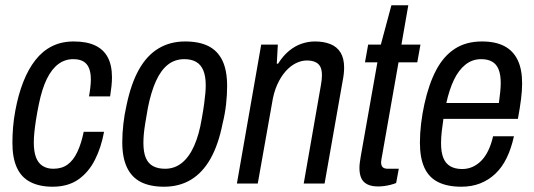

<svg xmlns="http://www.w3.org/2000/svg" viewBox="-20 -695 2022 727"><path d="M179 12Q130 12 95.5 -5.5Q61 -23 44 -60Q27 -97 27 -154Q27 -183 29.5 -213.5Q32 -244 38 -276Q49 -336 68 -384.5Q87 -433 114 -467.5Q141 -502 177 -520Q213 -538 259 -538Q308 -538 340 -523Q372 -508 388 -478Q404 -448 404 -402Q404 -387 402 -368Q400 -349 397 -330H317Q320 -346 322 -363.5Q324 -381 324 -394Q324 -420 317 -437Q310 -454 295.5 -462.5Q281 -471 257 -471Q226 -471 201 -452.5Q176 -434 157.5 -396.5Q139 -359 127 -300Q120 -266 116 -239.5Q112 -213 110 -193Q108 -173 108 -155Q108 -122 116 -100Q124 -78 141 -67Q158 -56 182 -56Q214 -56 236 -72Q258 -88 273 -120Q288 -152 297 -196H374Q363 -136 339 -89Q315 -42 276 -15Q237 12 179 12Z M601 12Q549 12 514 -5.5Q479 -23 461 -60.5Q443 -98 443 -156Q443 -189 447 -225Q451 -261 459 -296Q476 -378 506 -431.5Q536 -485 580 -511.5Q624 -538 681 -538Q734 -538 769 -520.5Q804 -503 822 -466Q840 -429 840 -369Q840 -336 836 -300Q832 -264 823 -228Q807 -147 777 -94Q747 -41 703 -14.5Q659 12 601 12ZM605 -56Q641 -56 668.5 -78Q696 -100 715 -142.5Q734 -185 744 -246Q750 -279 753 -302Q756 -325 757.5 -341.5Q759 -358 759 -372Q759 -406 750 -428Q741 -450 723 -460.5Q705 -471 678 -471Q642 -471 615.5 -450Q589 -429 570.5 -388Q552 -347 540 -287Q534 -253 530 -228.5Q526 -204 524.5 -186.5Q523 -169 523 -154Q523 -119 532 -97.5Q541 -76 559.5 -66Q578 -56 605 -56Z M877 0 969 -526H1032L1028 -454H1033Q1052 -484 1074.5 -502.5Q1097 -521 1122 -529.5Q1147 -538 1173 -538Q1206 -538 1231 -528Q1256 -518 1269.5 -496Q1283 -474 1283 -439Q1283 -427 1281.5 -414Q1280 -401 1277 -386L1209 0H1130L1195 -372Q1197 -383 1198 -392Q1199 -401 1199 -410Q1199 -430 1193 -442Q1187 -454 1174 -460Q1161 -466 1142 -466Q1121 -466 1100 -455.5Q1079 -445 1061 -424.5Q1043 -404 1029.5 -374Q1016 -344 1010 -304L956 0Z M1412 11Q1386 11 1370 2.5Q1354 -6 1347.5 -21.5Q1341 -37 1341 -59Q1341 -69 1342.5 -80Q1344 -91 1346 -103L1409 -459H1362L1374 -526H1422L1462 -675H1526L1500 -526H1572L1560 -459H1489L1427 -107Q1426 -102 1424.5 -93.5Q1423 -85 1423 -81Q1423 -68 1429 -62Q1435 -56 1449 -56H1490L1480 -2Q1470 2 1458 5Q1446 8 1434 9.5Q1422 11 1412 11Z M1727 12Q1674 12 1639 -5.5Q1604 -23 1587 -60Q1570 -97 1570 -155Q1570 -190 1574.5 -227.5Q1579 -265 1587 -301Q1604 -378 1632 -430.5Q1660 -483 1702.5 -510.5Q1745 -538 1805 -538Q1856 -538 1889.5 -520.5Q1923 -503 1940 -468Q1957 -433 1957 -379Q1957 -353 1953 -320.5Q1949 -288 1941 -245H1659Q1655 -219 1652.5 -196Q1650 -173 1650 -153Q1650 -119 1658.5 -97.5Q1667 -76 1685 -65.5Q1703 -55 1730 -55Q1751 -55 1769 -63Q1787 -71 1802 -86Q1817 -101 1828.5 -124.5Q1840 -148 1847 -179H1926Q1916 -133 1898.5 -97Q1881 -61 1855.5 -37Q1830 -13 1798 -0.5Q1766 12 1727 12ZM1670 -305H1869Q1872 -327 1874 -346Q1876 -365 1876 -381Q1876 -412 1868 -432Q1860 -452 1843.5 -461.5Q1827 -471 1802 -471Q1768 -471 1742 -450Q1716 -429 1698.5 -392Q1681 -355 1670 -305Z"/></svg>

Font: Archivo Condensed
Style: Italic
Weight: 400
Width: 3
Italic angle: -10°
Designer: Hector Gatti
Foundry: Omnibus-Type
Version: Version 2.001